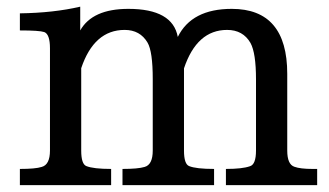

<svg xmlns="http://www.w3.org/2000/svg" viewBox="-20 -541 961 561"><path d="M906.7 0H640.1V-47.4Q688 -47.4 710 -55.2Q728 -60.1 728 -101.1V-309.1Q728 -386.2 711.9 -415.5Q689.9 -453.6 643.6 -453.6Q555.2 -453.6 517.6 -341.3V-101.1Q517.6 -61.5 532.7 -55.7Q552.7 -47.4 605.5 -47.4V0H337.9V-47.4Q383.3 -47.4 402.3 -53.2Q426.3 -59.6 426.3 -101.1V-310.1Q426.3 -390.6 411.1 -416.5Q389.2 -453.6 344.2 -453.6Q254.9 -453.6 217.3 -341.8V-101.1Q217.3 -61.5 232.4 -55.7Q252.9 -47.4 304.7 -47.4V0H38.1V-47.4Q83.5 -47.4 101.6 -53.2Q126 -59.6 126 -101.1V-399.9Q126 -440.9 109.4 -447.3Q95.2 -452.1 38.1 -452.1V-502Q136.7 -503.4 214.4 -521.5V-452.1Q250 -515.1 355 -515.1Q484.4 -515.1 499.5 -433.1Q540 -515.1 657.2 -515.1Q819.3 -515.1 819.3 -325.2V-101.1Q819.3 -60.5 840.3 -53.7Q857.4 -47.4 893.6 -47.4H906.7Z"/></svg>

Font: DYmingA
Style: SemiBold
Weight: 400
Designer: Ichiten Fonts Project, New YuGong
Version: Version 1.00;July 13, 2021;FontCreator 13.0.0.2613 64-bit